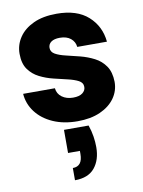

<svg xmlns="http://www.w3.org/2000/svg" viewBox="-95 -631 748 1006"><g transform="rotate(-10 279.0 -128.0)"><path d="M289 8Q215 8 158.5 -17Q102 -42 69 -85.5Q36 -129 32 -183H201Q204 -153 228 -135.5Q252 -118 287 -118Q320 -118 337 -131Q354 -144 354 -163Q354 -186 332 -197.5Q310 -209 275.5 -217Q241 -225 202 -234.5Q163 -244 128.5 -261.5Q94 -279 72 -310Q50 -341 50 -393Q50 -440 76.5 -479.5Q103 -519 153.5 -542.5Q204 -566 277 -566Q385 -566 444.5 -512.5Q504 -459 512 -376H354Q351 -404 329.5 -421.5Q308 -439 272 -439Q242 -439 226 -427.5Q210 -416 210 -396Q210 -374 231.5 -362Q253 -350 287.5 -342Q322 -334 361 -324Q400 -314 435 -296Q470 -278 492 -246Q514 -214 515 -162Q515 -114 487.5 -75.5Q460 -37 409.5 -14.5Q359 8 289 8ZM341 40Q352 72 356.5 101.5Q361 131 361 158Q361 226 326.5 268Q292 310 221 310V245Q273 245 273 179V163H210V40Z"/></g></svg>

Font: Poppins
Style: Bold
Weight: 700
Designer: Ninad Kale (Devanagari), Jonny Pinhorn (Latin)
Version: Version 5.002